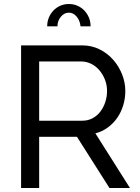

<svg xmlns="http://www.w3.org/2000/svg" viewBox="-20 -936 697 956"><path d="M85 0V-710H389Q436 -710 475.5 -690.5Q515 -671 543.5 -638.5Q572 -606 588 -565.5Q604 -525 604 -483Q604 -446 593.5 -411.5Q583 -377 563.5 -349Q544 -321 516.5 -301Q489 -281 455 -272L627 0H525L363 -255H175V0ZM175 -335H390Q418 -335 440.5 -347Q463 -359 479 -379.5Q495 -400 504 -427Q513 -454 513 -483Q513 -513 502.5 -539.5Q492 -566 474.5 -586.5Q457 -607 433.5 -618.5Q410 -630 384 -630H175ZM323 -873Q300 -873 283 -852.5Q266 -832 266 -805H215Q215 -829 223.5 -849Q232 -869 246.5 -884Q261 -899 280.5 -907.5Q300 -916 323 -916Q346 -916 365.5 -907.5Q385 -899 399.5 -884Q414 -869 422.5 -849Q431 -829 431 -805H381Q378 -834 361.5 -853.5Q345 -873 323 -873Z"/></svg>

Font: Boldmen Medium
Style: Regular
Weight: 400
Designer: Matt McInerney, Pablo Impallari, Rodrigo Fuenzalida
Foundry: LIVING CONCEPT
Version: Version 1.000